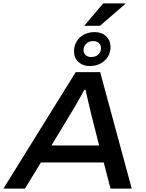

<svg xmlns="http://www.w3.org/2000/svg" viewBox="-46 -1111 862 1131"><path d="M-26 0 400 -686H544L730 0H605L565 -154H195L101 0ZM257 -254H538L489 -447Q486 -461 481.5 -480Q477 -499 472 -519.5Q467 -540 463.5 -556.5Q460 -573 458 -582H451Q439 -561 424.5 -534.5Q410 -508 396 -484Q382 -460 373 -446ZM482 -722Q442 -722 416 -746Q390 -770 390 -808Q390 -841 405.5 -867Q421 -893 449 -907.5Q477 -922 512 -922Q553 -922 579 -897.5Q605 -873 605 -835Q605 -802 589 -776.5Q573 -751 545.5 -736.5Q518 -722 482 -722ZM490 -775Q508 -775 521 -781.5Q534 -788 541.5 -800.5Q549 -813 549 -828Q549 -846 536 -857.5Q523 -869 504 -869Q487 -869 474 -862Q461 -855 453.5 -843Q446 -831 446 -814Q446 -798 458.5 -786.5Q471 -775 490 -775ZM450 -959 562 -1091H691L692 -1088L543 -959Z"/></svg>

Font: Archivo SemiExpanded Medium
Style: Italic
Weight: 500
Width: 6
Italic angle: -10°
Designer: Hector Gatti
Foundry: Omnibus-Type
Version: Version 2.001